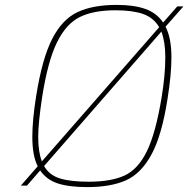

<svg xmlns="http://www.w3.org/2000/svg" viewBox="-20 -758 769 784"><path d="M656 -649Q680 -603 680 -524Q680 -453 664 -354Q641 -206 599 -128Q557 -50 495 -22Q433 6 336 6Q262 6 216 -9Q170 -24 144 -62L90 0H65L134 -79Q112 -122 112 -199Q112 -269 128 -368Q152 -518 192.5 -598Q233 -678 295.5 -708Q358 -738 457 -738Q527 -738 573.5 -721.5Q620 -705 646 -666L704 -732H729ZM151 -99 630 -647Q607 -686 564 -701Q521 -716 452 -716Q362 -716 306 -688.5Q250 -661 212.5 -584.5Q175 -508 152 -361Q136 -255 136 -199Q136 -137 151 -99ZM639 -629 160 -80Q181 -43 224.5 -29.5Q268 -16 342 -16Q434 -16 489 -41.5Q544 -67 580 -141Q616 -215 640 -361Q655 -451 655 -525Q655 -586 639 -629Z"/></svg>

Font: Exo Thin
Style: Italic
Weight: 250
Italic angle: -9°
Designer: Natanael Gama
Foundry: Natanael Gama
Version: Version 1.500; ttfautohint (v1.6)